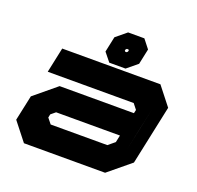

<svg xmlns="http://www.w3.org/2000/svg" viewBox="-128 -878 1045 1016"><g transform="rotate(20 394.0 -370.0)"><path d="M108 0 27 -103 57.5 -245.5 182 -348.5H600.5L605 -368L581 -398.5H97L127 -540H680L761 -437L690 -103L565 0ZM207 -141.5H526L563 -172L571.5 -212H212L186.5 -191L182.5 -172ZM627.5 -137 684.5 -403 657.5 -278ZM386.5 -555 347.5 -603.5 366 -690.5 425.5 -739.5H517L555.5 -690.5L537 -603.5L478 -555ZM445.5 -638.5H454L459.5 -643.5L461.5 -651L458 -655.5H449.5L444 -651L442 -643.5Z"/></g></svg>

Font: Tourney Expanded Black
Style: Italic
Weight: 900
Width: 7
Italic angle: -12°
Designer: Tyler Finck
Foundry: Etcetera Type Co
Version: Version 1.010; ttfautohint (v1.8.3)